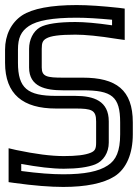

<svg xmlns="http://www.w3.org/2000/svg" viewBox="-22 -704 545 759"><path d="M305 -397H227C164 -397 143 -401 143 -437V-511C143 -535 147 -544 161 -552C178 -562 213 -567 276 -567C314 -567 368 -562 442 -550L471 -546V-575V-648V-670L448 -673C383 -680 327 -684 281 -684C180 -684 106 -670 65 -643C22 -614 -2 -565 -2 -508V-456C-2 -331 69 -275 199 -275H275C341 -275 358 -269 358 -224V-140C358 -115 353 -107 336 -100C314 -91 280 -87 230 -87C180 -87 118 -95 42 -111L12 -118V-87V-6V16L33 19C112 30 178 35 228 35C317 35 387 21 431 -7C478 -37 503 -97 503 -173V-220C503 -349 437 -397 305 -397ZM305 -347C420 -347 453 -323 453 -220V-173C453 -107 437 -71 404 -50C368 -26 312 -15 228 -15C184 -15 129 -19 62 -28V-56C127 -44 184 -37 230 -37C283 -37 326 -43 354 -54C387 -67 408 -101 408 -140V-224C408 -305 349 -325 275 -325H199C87 -325 49 -355 49 -456V-508C49 -554 61 -580 92 -601C125 -623 185 -634 281 -634C320 -634 366 -631 421 -626V-604C359 -613 311 -617 276 -617C210 -617 161 -610 136 -596C109 -580 93 -547 93 -511V-437C93 -361 158 -347 227 -347H305Z"/></svg>

Font: Gamestation DisplayOutline
Style: Regular
Weight: 400
Designer: Jonas Hecksher
Foundry: Jonas Hecksher, Playtypeª, e-types AS
Version: Version 1.003